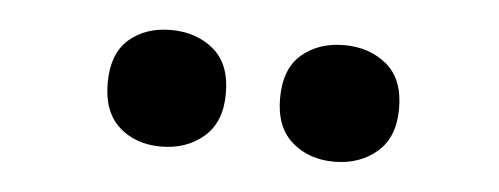

<svg xmlns="http://www.w3.org/2000/svg" viewBox="-27 -803 606 233"><g transform="rotate(5 276.0 -687.0)"><path d="M103 -687Q103 -723 123 -740.5Q143 -758 174 -758Q205 -758 226 -740.5Q247 -723 247 -687Q247 -652 226 -634Q205 -616 174 -616Q143 -616 123 -634Q103 -652 103 -687ZM313 -687Q313 -723 333.5 -740.5Q354 -758 385 -758Q416 -758 437 -740.5Q458 -723 458 -687Q458 -652 437 -634Q416 -616 385 -616Q354 -616 333.5 -634Q313 -652 313 -687Z"/></g></svg>

Font: Noto Sans Lao UI SemCond ExtBd
Style: Regular
Weight: 800
Width: 4
Designer: Monotype Design Team
Foundry: Monotype Imaging Inc.
Version: Version 2.000; ttfautohint (v1.8.4.7-5d5b)